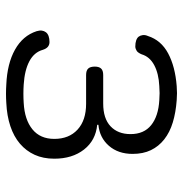

<svg xmlns="http://www.w3.org/2000/svg" viewBox="-5 -595 610 640"><g transform="rotate(90 300.0 -275.0)"><path d="M100 -463Q114 -507 158 -530.5Q202 -554 267 -559Q279 -560 290.5 -560Q302 -560 314 -559Q355 -556 388 -546Q421 -536 444.5 -517.5Q468 -499 480.5 -473Q493 -447 493 -412Q493 -364 466 -333Q439 -302 396 -298V-294Q448 -289 478.5 -250Q509 -211 509 -151Q509 -114 496 -85.5Q483 -57 459 -36.5Q435 -16 400.5 -4.5Q366 7 323 9Q308 10 292.5 10Q277 10 262 9Q192 6 145.5 -20Q99 -46 84 -92Q81 -102 82 -109.5Q83 -117 87.5 -123Q92 -129 100.5 -132Q109 -135 120 -135Q125 -135 129 -133.5Q133 -132 136 -129.5Q139 -127 141.5 -123Q144 -119 146 -113Q154 -84 184 -68Q214 -52 262 -49Q277 -48 292.5 -48Q308 -48 323 -49Q379 -52 411 -78Q443 -104 443 -151Q443 -200 412 -228.5Q381 -257 326 -257H230Q215 -257 208.5 -264Q202 -271 202 -286Q202 -300 208.5 -307Q215 -314 230 -314H325Q375 -314 401 -338.5Q427 -363 427 -405Q427 -450 397 -474Q367 -498 314 -501Q302 -502 290.5 -502Q279 -502 267 -501Q225 -499 197 -484Q169 -469 161 -442Q159 -437 156 -432.5Q153 -428 150 -426Q147 -424 143 -422.5Q139 -421 135 -421Q123 -421 114.5 -424Q106 -427 102 -432.5Q98 -438 97 -446Q96 -454 100 -463Z"/></g></svg>

Font: Maple Mono ExtraLight
Style: Regular
Weight: 275
Monospace: yes
Designer: subframe7536
Version: Version 7.000